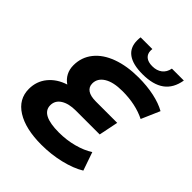

<svg xmlns="http://www.w3.org/2000/svg" viewBox="-247 -1040 1194 1194"><g transform="rotate(45 350.0 -442.5)"><path d="M278 -482Q278 -451 302 -434.5Q326 -418 374 -418H561L535 -290H325Q263 -290 226 -266.5Q189 -243 189 -201Q189 -119 347 -119Q414 -119 475.5 -135.5Q537 -152 580 -180L622 -59Q568 -26 488.5 -7Q409 12 324 12Q184 12 103.5 -38.5Q23 -89 23 -179Q23 -246 63.5 -295.5Q104 -345 173 -367Q145 -386 130 -414.5Q115 -443 115 -479Q115 -549 157 -602Q199 -655 276.5 -683.5Q354 -712 456 -712Q530 -712 593 -698.5Q656 -685 700 -660L647 -538Q561 -581 445 -581Q365 -581 321.5 -554Q278 -527 278 -482ZM286 -868Q286 -887 288 -897H391Q390 -892 390 -883Q390 -854 409.5 -837.5Q429 -821 466 -821Q505 -821 530.5 -840.5Q556 -860 563 -897H668Q655 -819 603 -781Q551 -743 458 -743Q373 -743 329.5 -774.5Q286 -806 286 -868Z"/></g></svg>

Font: Montserrat Alternates
Style: Bold Italic
Weight: 700
Italic angle: -11.3°
Designer: Julieta Ulanovsky
Foundry: Julieta Ulanovsky
Version: Version 7.200